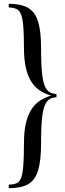

<svg xmlns="http://www.w3.org/2000/svg" viewBox="-20 -802 344 1010"><path d="M26 -782Q90 -782 127 -761Q164 -740 180 -689.5Q196 -639 196 -551Q196 -457 202.5 -405Q209 -353 225.5 -331.5Q242 -310 272 -308H277V-290H272Q242 -288 225.5 -266Q209 -244 202.5 -192.5Q196 -141 196 -47Q196 45 180 96Q164 147 127 167.5Q90 188 26 188V169Q50 169 66 162.5Q82 156 90.5 134.5Q99 113 102.5 70Q106 27 106 -47Q106 -114 117.5 -159Q129 -204 149 -232Q169 -260 195 -275.5Q221 -291 249 -299Q221 -307 195 -322.5Q169 -338 149 -366Q129 -394 117.5 -439Q106 -484 106 -551Q106 -622 102.5 -664Q99 -706 90.5 -727Q82 -748 66 -755Q50 -762 26 -763Z"/></svg>

Font: Playfair Display
Style: Regular
Weight: 400
Designer: Claus Eggers Sørensen
Foundry: Claus Eggers Sørensen
Version: Version 1.203